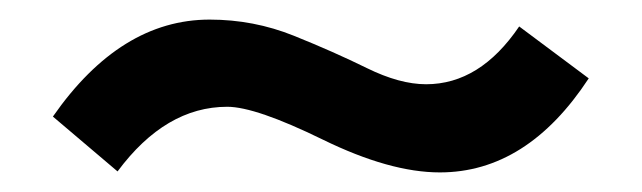

<svg xmlns="http://www.w3.org/2000/svg" viewBox="-20 -368 655 196"><path d="M212 -259Q149 -259 100 -193L34 -249Q103 -348 194 -348Q239 -348 280 -331.5Q321 -315 354.5 -298.5Q388 -282 415 -282Q470 -282 510 -341L581 -288Q518 -192 429 -192Q378 -192 309.5 -225.5Q241 -259 212 -259Z"/></svg>

Font: Hind Mysuru Medium
Style: Regular
Weight: 500
Designer: Manushi Parikh, Hitesh Malaviya
Foundry: Indian Type Foundry
Version: Version 0.703;PS 1.0;hotconv 1.0.86;makeotf.lib2.5.63406